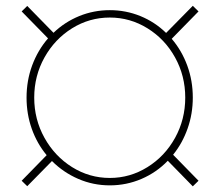

<svg xmlns="http://www.w3.org/2000/svg" viewBox="-20 -638 773 671"><path d="M585 -97.2 673.8 -6.3 653.8 13.2 566.4 -76.2Q526.9 -35.2 474.4 -12.7Q421.9 9.8 363.8 9.8Q305.7 9.8 253.7 -12.7Q201.7 -35.2 161.6 -75.2L75.2 12.7L55.7 -6.3L143.1 -95.7Q109.4 -136.2 91.1 -187.7Q72.8 -239.3 72.8 -296.9Q72.8 -356.4 92.5 -409.7Q112.3 -462.9 147.9 -503.9L55.7 -598.1L75.2 -617.2L167 -523.4Q206.1 -561 256.8 -581.8Q307.6 -602.5 363.8 -602.5Q419.9 -602.5 470.7 -581.8Q521.5 -561 560.5 -522.9L653.8 -617.7L673.8 -598.1L580.1 -502.4Q615.2 -461.4 634.5 -408.7Q653.8 -356 653.8 -296.9Q653.8 -240.2 635.7 -189Q617.7 -137.7 585 -97.2ZM627.4 -296.9Q627.4 -373 591.8 -437.3Q556.2 -501.5 495.4 -539.1Q434.6 -576.7 363.8 -576.7Q292.5 -576.7 231.9 -539.1Q171.4 -501.5 135.5 -437.3Q99.6 -373 99.6 -296.9Q99.6 -220.7 135.5 -156.2Q171.4 -91.8 231.9 -54Q292.5 -16.1 363.8 -16.1Q434.6 -16.1 495.4 -54Q556.2 -91.8 591.8 -156.2Q627.4 -220.7 627.4 -296.9Z"/></svg>

Font: Heebo Thin
Style: Regular
Weight: 250
Designer: Oded Ezer
Foundry: Meir Sadan
Version: Version 2.001; ttfautohint (v1.5.14-ce02) -l 8 -r 50 -G 200 